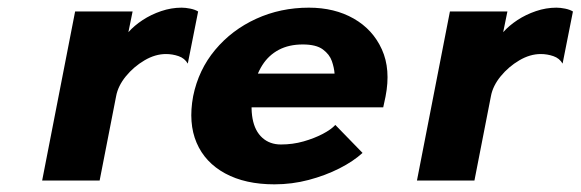

<svg xmlns="http://www.w3.org/2000/svg" viewBox="-20 -471 1515 501"><path d="M90 0 176 -441H326L315 -387Q330 -404 352 -418.5Q374 -433 400.5 -442Q427 -451 454 -451Q464 -451 476.5 -448.5Q489 -446 497 -441L470 -305Q462 -319 446 -324.5Q430 -330 413 -330Q385 -330 357 -313.5Q329 -297 308.5 -272Q288 -247 283 -220L240 0Z M696 10Q620 10 567.5 -18.5Q515 -47 493 -98.5Q471 -150 484 -220Q498 -289 541.5 -341Q585 -393 648.5 -422Q712 -451 786 -451Q853 -451 903 -422.5Q953 -394 976.5 -342Q1000 -290 986 -219L980 -191H607L624 -279H853Q852 -294 846 -311.5Q840 -329 822.5 -342Q805 -355 770 -355Q734 -355 707.5 -341Q681 -327 664.5 -301Q648 -275 641 -239Q633 -194 639 -161.5Q645 -129 664.5 -111.5Q684 -94 713 -94Q744 -94 772 -102Q800 -110 822 -121.5Q844 -133 855 -145L926 -72Q902 -50 865.5 -31.5Q829 -13 785.5 -1.5Q742 10 696 10Z M1068 0 1154 -441H1304L1293 -387Q1308 -404 1330 -418.5Q1352 -433 1378.5 -442Q1405 -451 1432 -451Q1442 -451 1454.5 -448.5Q1467 -446 1475 -441L1448 -305Q1440 -319 1424 -324.5Q1408 -330 1391 -330Q1363 -330 1335 -313.5Q1307 -297 1286.5 -272Q1266 -247 1261 -220L1218 0Z"/></svg>

Font: Teachers
Style: Italic
Weight: 400
Italic angle: -11°
Designer: Alfredo Marco Pradil, Chank Diesel
Version: Version 1.001